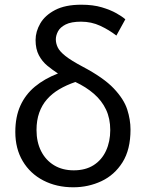

<svg xmlns="http://www.w3.org/2000/svg" viewBox="-20 -785 628 815"><path d="M291 10Q220 10 164 -19Q108 -48 76.5 -101Q45 -154 45 -225Q45 -289 66.5 -336.5Q88 -384 128.5 -417.5Q169 -451 226 -473Q203 -488 181 -506Q159 -524 145 -550.5Q131 -577 131 -615Q131 -651 151 -685.5Q171 -720 214 -742.5Q257 -765 325 -765Q375 -765 412 -754Q449 -743 474.5 -728.5Q500 -714 512 -703L474 -634Q443 -658 405.5 -675.5Q368 -693 324 -693Q282 -693 258.5 -681Q235 -669 226 -651.5Q217 -634 217 -618Q217 -601 225 -584Q233 -567 257.5 -547.5Q282 -528 331 -502Q420 -455 463 -409.5Q506 -364 520 -320.5Q534 -277 534 -235Q534 -150 500 -96Q466 -42 410.5 -16Q355 10 291 10ZM293 -62Q343 -62 377.5 -84Q412 -106 430 -145Q448 -184 448 -233Q448 -282 430 -320Q412 -358 378.5 -387Q345 -416 300 -437Q262 -424 231.5 -406Q201 -388 179.5 -363.5Q158 -339 146.5 -306.5Q135 -274 135 -233Q135 -182 154.5 -143.5Q174 -105 209.5 -83.5Q245 -62 293 -62Z"/></svg>

Font: Noto Sans Ambassadori
Style: Regular
Weight: 400
Designer: Monotype Design Team
Foundry: Monotype Imaging Inc.
Version: Version 2.013